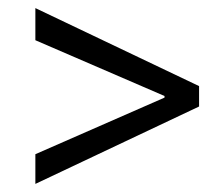

<svg xmlns="http://www.w3.org/2000/svg" viewBox="-20 -575 547 475"><path d="M67.5 -120V-193.5L387 -333.5V-337.5L67.5 -475.5V-555L472.5 -362V-311.5Z"/></svg>

Font: Libre Caslon Text SemiBold
Style: Regular
Weight: 600
Designer: Pablo Impallari, Rodrigo Fuenzalida, Katja Schimmel
Foundry: Pablo Impallari, Rodrigo Fuenzalida
Version: Version 2.000